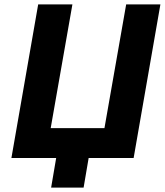

<svg xmlns="http://www.w3.org/2000/svg" viewBox="-20 -720 751 875"><path d="M711 -700H555L456 -136H211L310 -700H154L32 0H236L213 135H361L384 0H589Z"/></svg>

Font: Fixel Display
Style: Bold Italic
Weight: 700
Italic angle: -10°
Designer: AlfaBravo + MacPaw
Foundry: Kyrylo Tkachov, Marchela Mozhyna, Serhii Makarenko, Maria Weinstein, Zakhar Kryvoshyya
Version: Version 1.210;Glyphs 3.2 (3217)